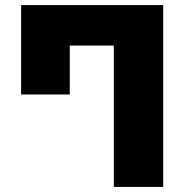

<svg xmlns="http://www.w3.org/2000/svg" viewBox="-20 -734 738 754"><path d="M427 0V-555H254V-363H63V-714H621V0Z"/></svg>

Font: Noto Sans Georgian Black
Style: Regular
Weight: 900
Designer: Monotype Design Team, Akaki Razmadze
Foundry: Google LLC
Version: Version 2.005; ttfautohint (v1.8.4.7-5d5b)